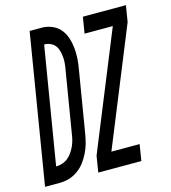

<svg xmlns="http://www.w3.org/2000/svg" viewBox="-152 -824 814 913"><g transform="rotate(-15 254.5 -367.5)"><path d="M-43 0 78 -735H141Q168 -734 191 -723.5Q214 -713 229 -694.5Q244 -676 252 -652Q260 -628 262.5 -602.5Q265 -577 263.5 -551Q262 -525 257 -498L207 -196Q203 -172 197 -149.5Q191 -127 180 -104.5Q169 -82 154.5 -62.5Q140 -43 119 -28Q98 -13 75 -6.5Q52 0 29 0ZM33 -80Q48 -80 63.5 -85Q79 -90 91 -99.5Q103 -109 112.5 -122.5Q122 -136 128.5 -150Q135 -164 139 -179Q143 -194 145 -209L195 -511Q198 -527 199.5 -543Q201 -559 199.5 -574.5Q198 -590 194 -605Q190 -620 181.5 -631Q173 -642 159 -648.5Q145 -655 129 -655H128ZM219 0 232 -80 466 -655H327L340 -735H552L539 -655L305 -80H444L431 0Z"/></g></svg>

Font: Iosevka Medium Oblique
Style: Regular
Weight: 500
Italic angle: -9°
Monospace: yes
Designer: Belleve Invis
Foundry: Belleve Invis
Version: Version 32.5.0; ttfautohint (v1.8.4)